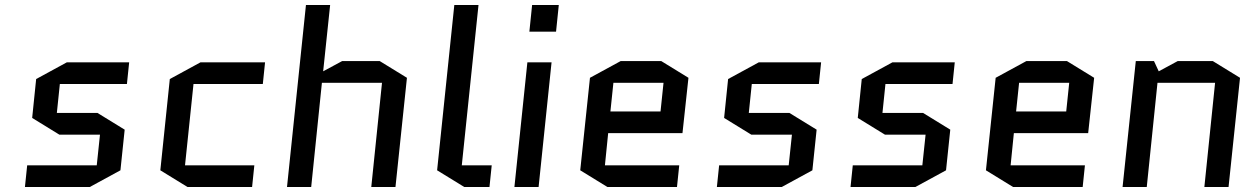

<svg xmlns="http://www.w3.org/2000/svg" viewBox="-20 -750 5027 770"><path d="M480 -230 463 -67 340 0H80L89 -87H368L381 -210H218L109 -277L125 -433L248 -500H498L489 -413H220L208 -297H371Z M756 -413 722 -87H1000L991 0H732L623 -67L661 -433L784 -500H1043L1034 -413Z M1228 0H1131L1207 -730H1304L1276 -464L1352 -505H1503L1612 -438L1566 0H1469L1512 -418H1271Z M1842 0 1733 -67 1802 -730H1899L1832 -87H1952L1943 0Z M2192 -500 2140 0H2043L2095 -500ZM2103 -623 2114 -730H2221L2210 -623Z M2704 -87 2695 0H2416L2307 -67L2346 -438L2469 -505H2632L2741 -438L2717 -216H2419L2406 -87ZM2440 -418 2428 -303H2629L2641 -418Z M3255 -230 3238 -67 3115 0H2855L2864 -87H3143L3156 -210H2993L2884 -277L2900 -433L3023 -500H3273L3264 -413H2995L2983 -297H3146Z M3791 -230 3774 -67 3651 0H3391L3400 -87H3679L3692 -210H3529L3420 -277L3436 -433L3559 -500H3809L3800 -413H3531L3519 -297H3682Z M4331 -87 4322 0H4043L3934 -67L3973 -438L4096 -505H4259L4368 -438L4344 -216H4046L4033 -87ZM4067 -418 4055 -303H4256L4268 -418Z M4953 -438 4907 0H4810L4853 -418H4622L4579 0H4482L4535 -505H4608L4627 -464L4703 -505H4844Z"/></svg>

Font: Quantico
Style: Italic
Weight: 400
Italic angle: -12°
Designer: Matt Desmond
Foundry: MADtype
Version: Version 2.002